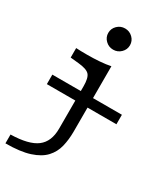

<svg xmlns="http://www.w3.org/2000/svg" viewBox="-229 -712 851 989"><g transform="rotate(30 197.0 -217.5)"><path d="M6.5 -178.2V-234.7H420.2V-178.2ZM175.8 -206.5V-263.7Q175.8 -312.9 159.7 -330.6Q143.5 -348.4 93.5 -353.2L44.4 -358.1V-414.5Q55.6 -413.7 72.6 -413.3Q89.5 -412.9 109.7 -412.9Q148.4 -412.9 185.1 -415.7Q221.8 -418.5 248.4 -424.2V-414.5V-206.5ZM-25.8 192.7V140.3Q81.5 137.9 128.6 102Q175.8 66.1 175.8 -10.5V-206.5H248.4V-36.3Q248.4 12.1 238.3 53.6Q228.2 95.2 199.6 126.2Q171 157.3 116.5 175Q62.1 192.7 -25.8 192.7ZM212.9 -502.4Q186.3 -502.4 167.3 -521Q148.4 -539.5 148.4 -565.3Q148.4 -591.1 167.3 -609.7Q186.3 -628.2 212.9 -628.2Q239.5 -628.2 258.5 -609.7Q277.4 -591.1 277.4 -565.3Q277.4 -539.5 258.5 -521Q239.5 -502.4 212.9 -502.4Z"/></g></svg>

Font: Playfair 5pt SemiExpanded Light
Style: Regular
Weight: 300
Width: 6
Designer: Claus Eggers Sørensen
Foundry: Claus Eggers Sørensen
Version: Version 2.203